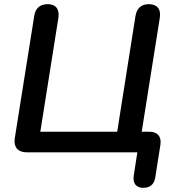

<svg xmlns="http://www.w3.org/2000/svg" viewBox="-20 -733 847 924"><path d="M669 171C701 171 721 156 727 122L752 -36C758 -76 738 -99 699 -99H662L749 -647C756 -689 736 -713 696 -713C659 -713 638 -692 632 -656L544 -99H174L261 -647C267 -689 249 -713 210 -713C173 -713 151 -694 145 -658L51 -67C45 -25 66 0 109 0H641L624 110C617 148 635 171 669 171Z"/></svg>

Font: SN Pro Semibold
Style: Italic
Weight: 600
Italic angle: -9°
Designer: Tobias Whetton
Foundry: Supernotes
Version: Version 1.001;Glyphs 3.2 (3249)